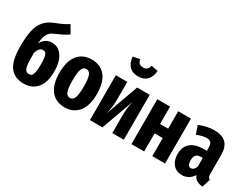

<svg xmlns="http://www.w3.org/2000/svg" viewBox="-70 -1375 2551 1967"><g transform="rotate(30 1206.0 -391.0)"><path d="M457 -248Q457 -117 400 -50.5Q343 16 243 16Q138 16 82 -56.5Q26 -129 26 -297Q26 -414 43 -488Q60 -562 100 -608Q140 -654 212 -682Q264 -702 292 -715.5Q320 -729 358 -753L412 -661Q382 -640 350 -623.5Q318 -607 269 -586Q234 -572 214.5 -553Q195 -534 183.5 -501.5Q172 -469 168 -414Q210 -494 294 -494Q339 -494 376 -467Q413 -440 435 -384.5Q457 -329 457 -248ZM302 -244Q302 -300 296 -330Q290 -360 278.5 -371Q267 -382 249 -382Q203 -382 181 -312V-246Q181 -160 196 -127.5Q211 -95 242 -95Q263 -95 275.5 -105.5Q288 -116 295 -148.5Q302 -181 302 -244Z M951 -265Q951 -130 892.5 -56.5Q834 17 730 17Q626 17 567.5 -54.5Q509 -126 509 -266Q509 -403 567.5 -475.5Q626 -548 730 -548Q834 -548 892.5 -477Q951 -406 951 -265ZM664 -266Q664 -170 679.5 -132Q695 -94 730 -94Q765 -94 780.5 -132.5Q796 -171 796 -265Q796 -360 780.5 -398Q765 -436 730 -436Q695 -436 679.5 -397.5Q664 -359 664 -266Z M1423 0H1287V-191Q1287 -251 1292.5 -295.5Q1298 -340 1309 -384L1170 0H1022V-531H1158V-338Q1158 -236 1136 -146L1274 -531H1423ZM1076 -783 1155 -799Q1162 -767 1178.5 -753Q1195 -739 1224 -739Q1252 -739 1268 -753Q1284 -767 1291 -799L1371 -783Q1366 -714 1328.5 -674Q1291 -634 1224 -634Q1156 -634 1118.5 -674Q1081 -714 1076 -783Z M1760 0V-214H1664V0H1513V-531H1664V-325H1760V-531H1911V0Z M2392 -85 2361 14Q2318 10 2290.5 -6.5Q2263 -23 2248 -58Q2202 17 2117 17Q2051 17 2012 -28.5Q1973 -74 1973 -149Q1973 -236 2027 -281.5Q2081 -327 2185 -327H2217V-355Q2217 -403 2202.5 -421.5Q2188 -440 2151 -440Q2105 -440 2037 -413L2003 -509Q2044 -528 2090.5 -538Q2137 -548 2179 -548Q2273 -548 2319 -502.5Q2365 -457 2365 -363V-141Q2365 -116 2371 -104Q2377 -92 2392 -85ZM2217 -140V-243H2199Q2158 -243 2139.5 -223.5Q2121 -204 2121 -162Q2121 -127 2132 -108.5Q2143 -90 2163 -90Q2180 -90 2194 -103Q2208 -116 2217 -140Z"/></g></svg>

Font: Fira Sans Extra Condensed
Style: Bold
Weight: 700
Width: 1
Designer: Carrois Corporate & Edenspiekermann AG
Foundry: Carrois Corporate GbR & Edenspiekermann AG
Version: Version 4.203